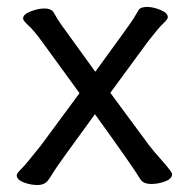

<svg xmlns="http://www.w3.org/2000/svg" viewBox="-20 -510 540 548"><path d="M86.9 18.1Q66.9 18.1 47.4 10.5Q27.8 2.9 27.8 -9.8Q27.8 -15.1 41 -28.1Q54.2 -41 96.2 -94.2L207 -244.1L102.1 -388.2Q77.1 -422.9 61.5 -437Q45.9 -451.2 45.9 -457Q45.9 -469.2 67.4 -477.5Q88.9 -485.8 106.9 -485.8Q126 -485.8 132.8 -475.1Q147.9 -448.2 163.1 -428.2L252 -305.2Q354 -444.8 362.1 -458.5Q370.1 -472.2 375.5 -481.2Q380.9 -490.2 399.9 -490.2Q417 -490.2 438 -481.7Q459 -473.1 459 -460.9Q459 -455.1 446 -443.1Q433.1 -431.2 402.8 -392.1L294.9 -245.1L404.8 -96.2Q417 -80.1 444.1 -49.6Q471.2 -19 471.2 -13.2Q471.2 0 451.7 7.6Q432.1 15.1 412.1 15.1Q389.2 15.1 380.9 2Q359.9 -33.2 251 -184.1Q145 -39.1 135 -22.5Q125 -5.9 119.1 2Q108.9 18.1 86.9 18.1Z"/></svg>

Font: LXGW WenKai Screen
Style: Regular
Weight: 400
Designer: LXGW / Fontworks Inc.
Foundry: LXGW / Fontworks Inc.
Version: Version 1.510;January 18,2025